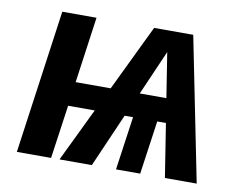

<svg xmlns="http://www.w3.org/2000/svg" viewBox="-63 -612 866 696"><g transform="rotate(10 369.5 -264.5)"><path d="M584 0H701L595 -529H451L334 -286H205L239 -529H113L39 0H165L193 -197H291L196 0H315L401 -197H432L404 0H493L521 -197H553ZM441 -286 513 -451 539 -286Z"/></g></svg>

Font: Fira Sans Medium
Style: Italic
Weight: 500
Italic angle: -8°
Designer: bBox Type GmbH & Carrois Corporate GbR & Edenspiekermann AG
Foundry: bBox Type GmbH & Carrois Corporate GbR & Edenspiekermann AG
Version: Version 4.301;PS 004.301;hotconv 1.0.88;makeotf.lib2.5.64775